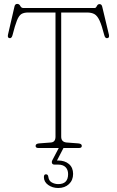

<svg xmlns="http://www.w3.org/2000/svg" viewBox="-20 -740 584 960"><path d="M96.5 -700H454Q459.5 -700 464.2 -709.8Q469 -719.5 477.5 -719.5Q488 -719.5 491 -707L524.5 -567Q528 -551 517.5 -549.5Q506 -546.5 501.5 -564Q489 -613 477.8 -637.2Q466.5 -661.5 452 -669.5Q437.5 -677.5 414.5 -677.5H286V-56.5Q286 -30 313 -27.5L372 -23Q389 -21.5 389 -10.5Q389 0 375 0H172Q158 0 158 -10.5Q158 -21.5 175 -23L234 -27.5Q257.5 -29 257.5 -56.5V-677.5H121.5Q99.5 -677.5 87 -669.8Q74.5 -662 64.8 -637.8Q55 -613.5 42.5 -564Q38 -547 27 -549.5Q16.5 -551 20 -567L52.5 -708Q55.5 -720.5 66 -720.5Q76.5 -720.5 81.5 -710.2Q86.5 -700 96.5 -700ZM278 -8H301.5L265 62.5Q266.5 62.5 270 62.5Q304 62.5 324.8 80.2Q345.5 98 345.5 129.5Q345.5 161 324.8 180.5Q304 200 271 200Q242.5 200 221 184.8Q199.5 169.5 199.5 145.5Q199.5 131.5 209.5 131.5Q220 131.5 221.5 143.5Q224 164 239 172.2Q254 180.5 271.5 180.5Q320.5 180.5 320.5 130.5Q320.5 108.5 307.8 95.8Q295 83 270.5 83H252.5Q243 83 240.2 76.2Q237.5 69.5 241.5 61.5Z"/></svg>

Font: Fraunces 144pt SuperSoft Thin
Style: Regular
Weight: 100
Version: Version 1.000;[0bf87f6ff]